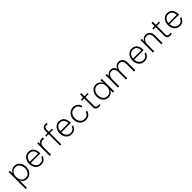

<svg xmlns="http://www.w3.org/2000/svg" viewBox="675 -3180 5784 5784"><g transform="rotate(-45 3567.5 -287.5)"><path d="M87 195V-530H141V-424H146Q155 -442 177 -469.5Q199 -497 237.5 -518.5Q276 -540 335 -540Q395 -540 440 -516.5Q485 -493 514.5 -454Q544 -415 559 -366Q574 -317 574 -265Q574 -214 559 -165Q544 -116 514.5 -76.5Q485 -37 440 -13.5Q395 10 335 10Q276 10 237.5 -11.5Q199 -33 177 -60.5Q155 -88 146 -106H141V195ZM140 -265Q140 -209 161 -157.5Q182 -106 224 -73Q266 -40 329 -40Q394 -40 436 -73Q478 -106 498.5 -157.5Q519 -209 519 -265Q519 -321 498.5 -372.5Q478 -424 436 -457Q394 -490 329 -490Q266 -490 224 -457Q182 -424 161 -372.5Q140 -321 140 -265Z M941 10Q878 10 832 -14Q786 -38 756.5 -78Q727 -118 712.5 -166.5Q698 -215 698 -265Q698 -315 712.5 -364Q727 -413 756.5 -453Q786 -493 831 -516.5Q876 -540 937 -540Q1003 -540 1053.5 -509.5Q1104 -479 1132.5 -418.5Q1161 -358 1161 -268V-252H755Q756 -195 778.5 -146.5Q801 -98 842 -69Q883 -40 941 -40Q990 -40 1021.5 -57Q1053 -74 1070 -96.5Q1087 -119 1094 -136.5Q1101 -154 1101 -154H1154Q1154 -154 1149 -137.5Q1144 -121 1131 -96.5Q1118 -72 1094 -47.5Q1070 -23 1033 -6.5Q996 10 941 10ZM756 -298H1106Q1103 -369 1078.5 -411Q1054 -453 1017 -471.5Q980 -490 937 -490Q858 -490 810.5 -437Q763 -384 756 -298Z M1305 0V-530H1359V-459H1363Q1380 -491 1413 -515.5Q1446 -540 1503 -540Q1523 -540 1538 -538Q1553 -536 1553 -536V-483Q1553 -483 1537 -485Q1521 -487 1503 -487Q1465 -487 1432.5 -471Q1400 -455 1379.5 -413.5Q1359 -372 1359 -295V0Z M1746 0V-484H1643V-530H1746V-616Q1746 -656 1759.5 -691Q1773 -726 1803.5 -748Q1834 -770 1885 -770Q1908 -770 1925.5 -767Q1943 -764 1943 -764V-718Q1943 -718 1926 -721Q1909 -724 1889 -724Q1837 -724 1818.5 -693Q1800 -662 1800 -616V-530H1934V-484H1800V0Z M2240 10Q2177 10 2131 -14Q2085 -38 2055.5 -78Q2026 -118 2011.5 -166.5Q1997 -215 1997 -265Q1997 -315 2011.5 -364Q2026 -413 2055.5 -453Q2085 -493 2130 -516.5Q2175 -540 2236 -540Q2302 -540 2352.5 -509.5Q2403 -479 2431.5 -418.5Q2460 -358 2460 -268V-252H2054Q2055 -195 2077.5 -146.5Q2100 -98 2141 -69Q2182 -40 2240 -40Q2289 -40 2320.5 -57Q2352 -74 2369 -96.5Q2386 -119 2393 -136.5Q2400 -154 2400 -154H2453Q2453 -154 2448 -137.5Q2443 -121 2430 -96.5Q2417 -72 2393 -47.5Q2369 -23 2332 -6.5Q2295 10 2240 10ZM2055 -298H2405Q2402 -369 2377.5 -411Q2353 -453 2316 -471.5Q2279 -490 2236 -490Q2157 -490 2109.5 -437Q2062 -384 2055 -298Z M2839 10Q2775 10 2727.5 -13.5Q2680 -37 2648.5 -76Q2617 -115 2601 -164.5Q2585 -214 2585 -265Q2585 -316 2601 -365Q2617 -414 2648.5 -453.5Q2680 -493 2727.5 -516.5Q2775 -540 2839 -540Q2899 -540 2939.5 -522Q2980 -504 3004.5 -477Q3029 -450 3041.5 -423Q3054 -396 3058.5 -378Q3063 -360 3063 -360H3009Q3009 -360 3005.5 -373Q3002 -386 2992.5 -405.5Q2983 -425 2964 -444.5Q2945 -464 2915 -477Q2885 -490 2840 -490Q2773 -490 2728.5 -457.5Q2684 -425 2662 -373.5Q2640 -322 2640 -265Q2640 -208 2662 -156.5Q2684 -105 2728.5 -72.5Q2773 -40 2840 -40Q2885 -40 2915 -53Q2945 -66 2964 -85.5Q2983 -105 2992.5 -124.5Q3002 -144 3005.5 -157Q3009 -170 3009 -170H3063Q3063 -170 3058.5 -152Q3054 -134 3041.5 -107Q3029 -80 3004.5 -53Q2980 -26 2939.5 -8Q2899 10 2839 10Z M3397 10Q3263 10 3263 -121V-484H3164V-530H3263V-664H3317V-530H3451V-484H3317V-121Q3317 -83 3336.5 -60.5Q3356 -38 3403 -38Q3425 -38 3446.5 -42Q3468 -46 3468 -46V1Q3468 1 3446 5.5Q3424 10 3397 10Z M3806 -540Q3865 -540 3903.5 -518.5Q3942 -497 3964 -469.5Q3986 -442 3996 -424H4000V-530H4055V0H4000V-106H3996Q3986 -88 3964 -60.5Q3942 -33 3903.5 -11.5Q3865 10 3806 10Q3746 10 3701.5 -13.5Q3657 -37 3627 -76Q3597 -115 3582 -164.5Q3567 -214 3567 -265Q3567 -316 3582 -365Q3597 -414 3627 -453.5Q3657 -493 3701.5 -516.5Q3746 -540 3806 -540ZM3812 -490Q3748 -490 3706 -457Q3664 -424 3643 -372.5Q3622 -321 3622 -265Q3622 -209 3643 -157.5Q3664 -106 3706 -73Q3748 -40 3812 -40Q3875 -40 3917 -73Q3959 -106 3980 -157.5Q4001 -209 4001 -265Q4001 -321 3980 -372.5Q3959 -424 3917 -457Q3875 -490 3812 -490Z M4215 0V-530H4269V-435H4273Q4282 -453 4301 -478Q4320 -503 4352.5 -521.5Q4385 -540 4434 -540Q4495 -540 4537.5 -507.5Q4580 -475 4598 -417H4600Q4613 -448 4636 -476.5Q4659 -505 4693 -522.5Q4727 -540 4776 -540Q4857 -540 4905 -483.5Q4953 -427 4953 -327V0H4898V-325Q4898 -405 4863 -447.5Q4828 -490 4766 -490Q4712 -490 4678 -460Q4644 -430 4627.5 -383Q4611 -336 4611 -284V0H4557V-325Q4557 -405 4521.5 -447.5Q4486 -490 4424 -490Q4370 -490 4336 -460Q4302 -430 4285.5 -383Q4269 -336 4269 -284V0Z M5342 10Q5279 10 5233 -14Q5187 -38 5157.5 -78Q5128 -118 5113.5 -166.5Q5099 -215 5099 -265Q5099 -315 5113.5 -364Q5128 -413 5157.5 -453Q5187 -493 5232 -516.5Q5277 -540 5338 -540Q5404 -540 5454.5 -509.5Q5505 -479 5533.5 -418.5Q5562 -358 5562 -268V-252H5156Q5157 -195 5179.5 -146.5Q5202 -98 5243 -69Q5284 -40 5342 -40Q5391 -40 5422.5 -57Q5454 -74 5471 -96.5Q5488 -119 5495 -136.5Q5502 -154 5502 -154H5555Q5555 -154 5550 -137.5Q5545 -121 5532 -96.5Q5519 -72 5495 -47.5Q5471 -23 5434 -6.5Q5397 10 5342 10ZM5157 -298H5507Q5504 -369 5479.5 -411Q5455 -453 5418 -471.5Q5381 -490 5338 -490Q5259 -490 5211.5 -437Q5164 -384 5157 -298Z M5706 0V-530H5760V-431H5764Q5772 -450 5791 -475.5Q5810 -501 5844 -520.5Q5878 -540 5929 -540Q5987 -540 6028.5 -512.5Q6070 -485 6092 -437.5Q6114 -390 6114 -330V0H6059V-328Q6059 -398 6023.5 -444.5Q5988 -491 5920 -491Q5864 -491 5829 -461Q5794 -431 5777 -386Q5760 -341 5760 -294V0Z M6438 10Q6304 10 6304 -121V-484H6205V-530H6304V-664H6358V-530H6492V-484H6358V-121Q6358 -83 6377.5 -60.5Q6397 -38 6444 -38Q6466 -38 6487.5 -42Q6509 -46 6509 -46V1Q6509 1 6487 5.5Q6465 10 6438 10Z M6851 10Q6788 10 6742 -14Q6696 -38 6666.5 -78Q6637 -118 6622.5 -166.5Q6608 -215 6608 -265Q6608 -315 6622.5 -364Q6637 -413 6666.5 -453Q6696 -493 6741 -516.5Q6786 -540 6847 -540Q6913 -540 6963.5 -509.5Q7014 -479 7042.5 -418.5Q7071 -358 7071 -268V-252H6665Q6666 -195 6688.5 -146.5Q6711 -98 6752 -69Q6793 -40 6851 -40Q6900 -40 6931.5 -57Q6963 -74 6980 -96.5Q6997 -119 7004 -136.5Q7011 -154 7011 -154H7064Q7064 -154 7059 -137.5Q7054 -121 7041 -96.5Q7028 -72 7004 -47.5Q6980 -23 6943 -6.5Q6906 10 6851 10ZM6666 -298H7016Q7013 -369 6988.5 -411Q6964 -453 6927 -471.5Q6890 -490 6847 -490Q6768 -490 6720.5 -437Q6673 -384 6666 -298Z"/></g></svg>

Font: Be Vietnam Pro ExtraLight
Style: Regular
Weight: 200
Designer: Lam Bao, Tony Le, Vietanh Nguyen
Foundry: Yellow Type Foundry
Version: Version 1.002; ttfautohint (v1.8.3)